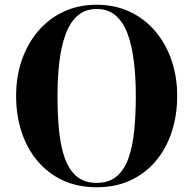

<svg xmlns="http://www.w3.org/2000/svg" viewBox="-20 -780 814 810"><path d="M388 10Q308 10 245 -19.2Q182 -48.5 138 -101Q94 -153.5 71 -223.5Q48 -293.5 48 -375Q48 -457 72.2 -527Q96.5 -597 141.5 -649.5Q186.5 -702 249 -731Q311.5 -760 388 -760Q464 -760 526.5 -731Q589 -702 634 -649.5Q679 -597 703.2 -527Q727.5 -457 727.5 -375Q727.5 -293.5 704.5 -223.5Q681.5 -153.5 637.5 -101Q593.5 -48.5 530.5 -19.2Q467.5 10 388 10ZM388 -8.5Q440 -8.5 472.5 -36.2Q505 -64 522.5 -114Q540 -164 546.5 -230.8Q553 -297.5 553 -375Q553 -452.5 545 -519.2Q537 -586 518.8 -636Q500.5 -686 468.5 -714Q436.5 -742 388 -742Q339.5 -742 307.5 -714Q275.5 -686 257 -636Q238.5 -586 230.5 -519.2Q222.5 -452.5 222.5 -375Q222.5 -297.5 229 -230.8Q235.5 -164 253 -114Q270.5 -64 303.2 -36.2Q336 -8.5 388 -8.5Z"/></svg>

Font: Bodoni Moda SC 11pt
Style: Bold
Weight: 700
Version: Version 2.005